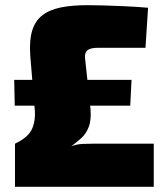

<svg xmlns="http://www.w3.org/2000/svg" viewBox="-20 -723 643 743"><path d="M319 -703Q342 -703 379 -702Q416 -701 461.5 -699Q507 -697 553 -693L543 -538Q530 -538 520 -538Q510 -538 493.5 -538Q477 -538 445.5 -538Q414 -538 358 -538Q330 -538 318.5 -528.5Q307 -519 309 -499L330 -304Q334 -259 323.5 -232Q313 -205 294.5 -188.5Q276 -172 256 -157Q277 -165 298.5 -166Q320 -167 342 -167H575V0H38V-167Q91 -192 105 -226.5Q119 -261 114 -304L97 -509Q93 -567 104.5 -604.5Q116 -642 143.5 -663.5Q171 -685 214.5 -694Q258 -703 319 -703ZM489 -414 484 -314H37L35 -414Z"/></svg>

Font: Exo 2 Black
Style: Regular
Weight: 900
Designer: Natanael Gama
Foundry: Natanael Gama
Version: Version 2.010